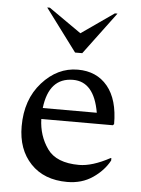

<svg xmlns="http://www.w3.org/2000/svg" viewBox="-52 -748 588 800"><g transform="rotate(5 242.0 -348.5)"><path d="M259 10Q162 10 106 -49Q50 -108 50 -205Q50 -317 114 -388.5Q178 -460 263 -460Q342 -460 387.5 -405Q433 -350 433 -247L428 -242H129Q131 -172 169 -118.5Q207 -65 302 -65Q357 -65 431 -105H434V-95Q411 -52 365.5 -21Q320 10 259 10ZM247 -416Q146 -416 131 -288H357Q335 -416 247 -416ZM245 -530 113 -707H124L260 -612L396 -707H407L275 -530Z"/></g></svg>

Font: Spectral
Style: Regular
Weight: 400
Designer: Jean-Baptiste Levee
Foundry: Production Type
Version: Version 1.002